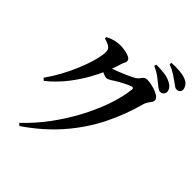

<svg xmlns="http://www.w3.org/2000/svg" viewBox="-190 -1063 1381 1351"><g transform="rotate(30 500.0 -387.0)"><path d="M826.1 -667.2Q812.2 -687.7 791.7 -713.8Q771.2 -739.9 735.5 -769.7L745.1 -783.3Q787.5 -772.4 822 -757.8Q856.6 -743.2 879.1 -722.1Q895.5 -707.5 901.8 -693.7Q908.1 -680 908.1 -665.7Q908.1 -650.6 898 -640Q887.9 -629.4 871.6 -629.4Q859.4 -629.4 849 -639.4Q838.7 -649.4 826.1 -667.2ZM914.5 -742.3Q900.9 -760.1 881.7 -781.8Q862.5 -803.6 823 -834.3L831.9 -847.5Q874.7 -838.8 908.1 -826.4Q941.6 -814.1 962.2 -798.6Q981.8 -784.8 989.7 -769.3Q997.6 -753.8 997.6 -736.6Q997.6 -720.5 988.9 -711Q980.3 -701.5 964.7 -701.5Q949.8 -701.5 939.6 -712.4Q929.3 -723.3 914.5 -742.3ZM103.1 -306.9Q151.3 -346.6 195.2 -392.4Q239.1 -438.1 275.6 -484.7Q312 -531.2 339.1 -573.4Q366.2 -615.7 381 -649.3Q395.8 -682.9 395.8 -701.8Q395.8 -716.2 379.8 -732.5Q363.9 -748.7 339.8 -761.6L342.4 -775.3Q356.9 -778.7 372.5 -780.9Q388.1 -783.2 412.3 -781.9Q446 -780.5 478.9 -768.5Q511.9 -756.4 533.7 -740.3Q555.6 -724.3 555.6 -711.2Q555.6 -695.5 546.9 -687.2Q538.3 -678.9 525.8 -659.2Q481.9 -587.2 418.9 -516.2Q355.8 -445.2 279.2 -385.7Q202.5 -326.1 115.7 -288.5ZM113.8 53.6Q209.3 2.2 298 -67.8Q386.7 -137.8 462.3 -218.3Q537.9 -298.8 595.2 -382.5Q652.4 -466.2 683.3 -544.8Q690.5 -563.9 671.9 -563.9Q663.9 -563.9 648.4 -561.4Q632.8 -558.9 613.8 -554.9Q594.8 -550.9 577.7 -546.7Q560.6 -542.4 549.9 -538.7Q533.9 -533.5 521.1 -529.4Q508.3 -525.2 493.5 -525.2Q481 -525.2 462.4 -539.4Q443.7 -553.5 423.1 -570.9L441.5 -607Q457.9 -605 468.3 -604.2Q478.7 -603.4 489.2 -603.4Q501.9 -603.4 527.1 -606.2Q552.2 -608.9 580.6 -613Q608.9 -617.1 632.6 -621.5Q656.3 -626 666.3 -629.2Q685.3 -635.8 699.9 -649Q714.4 -662.1 731.2 -662.1Q742.2 -662.1 763.6 -653.1Q785.1 -644.2 807.8 -630.1Q830.5 -616 846.4 -599.6Q862.3 -583.1 862.3 -567.8Q862.3 -554 851.7 -544.1Q841.2 -534.2 828.3 -524.3Q815.3 -514.4 806.1 -499.5Q732.8 -372.1 636.8 -263.7Q540.7 -155.4 415.1 -70.2Q289.5 15 126.1 72.5Z"/></g></svg>

Font: Noto Serif TC
Style: Regular
Weight: 200
Designer: Ryoko NISHIZUKA 西塚涼子 (kana & ideographs); Frank Grießhammer (Latin, Greek & Cyrillic); Wenlong ZHANG 张文龙 (bopomofo); San
Foundry: Adobe
Version: Version 2.001;hotconv 1.1.0;makeotfexe 2.6.0